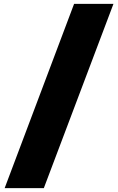

<svg xmlns="http://www.w3.org/2000/svg" viewBox="-20 -760 609 990"><path d="M4 210 362 -740H565L206 210Z"/></svg>

Font: Georama Extended Black
Style: Regular
Weight: 900
Width: 7
Designer: Jean-Baptiste Levee
Foundry: Production Type
Version: Version 1.000